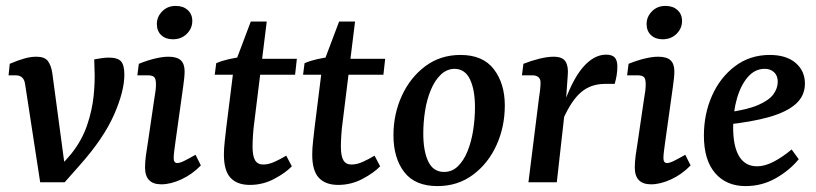

<svg xmlns="http://www.w3.org/2000/svg" viewBox="-20 -617 2764 650"><path d="M199 0 154 -29Q173 -44 190 -61.5Q207 -79 221 -96Q257 -141 274.5 -192Q292 -243 297 -292.5Q302 -342 300 -382L299 -416Q311 -418 323.5 -420Q336 -422 348 -422Q379 -422 390 -409Q401 -396 401 -364Q401 -308 366 -228.5Q331 -149 252 -60ZM116 0 65 -332Q61 -362 33 -362H9L13 -401Q41 -413 62.5 -419Q84 -425 103 -425Q131 -425 142 -410.5Q153 -396 157 -370L203 -27L199 0Z M526 7Q471 7 471 -50Q471 -68 474 -91Q477 -114 481 -137L502 -280Q505 -297 506.5 -309Q508 -321 508 -331Q508 -352 501 -357Q494 -362 481 -362H445L450 -401Q480 -413 505.5 -419Q531 -425 550 -425Q579 -425 592 -413Q605 -401 605 -375Q605 -365 603.5 -351Q602 -337 600 -323L574 -137Q572 -122 570 -107Q568 -92 568 -82Q568 -65 580 -65Q589 -65 604 -72.5Q619 -80 642 -93L660 -57Q631 -27 594.5 -10Q558 7 526 7ZM565 -484Q541 -484 526 -498Q511 -512 511 -536Q511 -560 529 -578.5Q547 -597 575 -597Q600 -597 615.5 -583Q631 -569 631 -546Q631 -521 612.5 -502.5Q594 -484 565 -484Z M826 9Q783 9 760.5 -15Q738 -39 738 -94Q738 -115 741 -140.5Q744 -166 746 -185L772 -393L829 -544H883L841 -204Q838 -183 836.5 -160Q835 -137 835 -121Q835 -89 843.5 -74.5Q852 -60 871 -60Q889 -60 909 -69Q929 -78 949 -90L968 -54Q947 -32 908.5 -11.5Q870 9 826 9ZM707 -364 712 -403Q730 -411 754 -416.5Q778 -422 804 -425L838 -418H985L979 -364Z M1125 9Q1082 9 1059.5 -15Q1037 -39 1037 -94Q1037 -115 1040 -140.5Q1043 -166 1045 -185L1071 -393L1128 -544H1182L1140 -204Q1137 -183 1135.5 -160Q1134 -137 1134 -121Q1134 -89 1142.5 -74.5Q1151 -60 1170 -60Q1188 -60 1208 -69Q1228 -78 1248 -90L1267 -54Q1246 -32 1207.5 -11.5Q1169 9 1125 9ZM1006 -364 1011 -403Q1029 -411 1053 -416.5Q1077 -422 1103 -425L1137 -418H1284L1278 -364Z M1461 13Q1385 13 1348.5 -34.5Q1312 -82 1312 -159Q1312 -231 1340.5 -293Q1369 -355 1420 -393Q1471 -431 1539 -431Q1615 -431 1652 -382.5Q1689 -334 1689 -260Q1689 -188 1661 -126Q1633 -64 1581.5 -25.5Q1530 13 1461 13ZM1481 -35Q1509 -34 1529.5 -53.5Q1550 -73 1563 -105.5Q1576 -138 1582 -177Q1588 -216 1588 -254Q1588 -312 1571.5 -347.5Q1555 -383 1520 -384Q1493 -384 1472.5 -364.5Q1452 -345 1438.5 -312.5Q1425 -280 1419 -241.5Q1413 -203 1413 -165Q1413 -106 1429.5 -71Q1446 -36 1481 -35Z M1769 0 1804 -280Q1806 -292 1808 -309Q1810 -326 1810 -337Q1810 -350 1802.5 -356Q1795 -362 1783 -362H1747L1752 -401Q1777 -411 1805 -418Q1833 -425 1854 -425Q1885 -425 1895 -408Q1905 -391 1902 -361L1896 -276L1865 0ZM1882 -246Q1915 -344 1952.5 -388Q1990 -432 2032 -432Q2052 -432 2061 -422.5Q2070 -413 2070 -392Q2070 -376 2067.5 -361.5Q2065 -347 2061 -333H2028Q1981 -333 1948 -305.5Q1915 -278 1886 -213Z M2184 7Q2129 7 2129 -50Q2129 -68 2132 -91Q2135 -114 2139 -137L2160 -280Q2163 -297 2164.5 -309Q2166 -321 2166 -331Q2166 -352 2159 -357Q2152 -362 2139 -362H2103L2108 -401Q2138 -413 2163.5 -419Q2189 -425 2208 -425Q2237 -425 2250 -413Q2263 -401 2263 -375Q2263 -365 2261.5 -351Q2260 -337 2258 -323L2232 -137Q2230 -122 2228 -107Q2226 -92 2226 -82Q2226 -65 2238 -65Q2247 -65 2262 -72.5Q2277 -80 2300 -93L2318 -57Q2289 -27 2252.5 -10Q2216 7 2184 7ZM2223 -484Q2199 -484 2184 -498Q2169 -512 2169 -536Q2169 -560 2187 -578.5Q2205 -597 2233 -597Q2258 -597 2273.5 -583Q2289 -569 2289 -546Q2289 -521 2270.5 -502.5Q2252 -484 2223 -484Z M2586 -431Q2642 -431 2673.5 -404Q2705 -377 2705 -334Q2705 -293 2674.5 -265.5Q2644 -238 2584.5 -221Q2525 -204 2438 -195L2440 -236Q2508 -245 2545.5 -261Q2583 -277 2598 -297.5Q2613 -318 2613 -340Q2613 -361 2600.5 -372.5Q2588 -384 2569 -384Q2536 -384 2512 -356.5Q2488 -329 2475 -284Q2462 -239 2462 -186Q2462 -121 2482.5 -87.5Q2503 -54 2543 -54Q2569 -54 2599 -69.5Q2629 -85 2660 -111L2684 -78Q2654 -41 2607 -14Q2560 13 2504 13Q2439 13 2401 -31Q2363 -75 2363 -158Q2363 -231 2390.5 -293Q2418 -355 2468.5 -393Q2519 -431 2586 -431Z"/></svg>

Font: Rasa Medium
Style: Italic
Weight: 500
Italic angle: -7.10001°
Designer: Anna Giedrys (Yrsa+Rasa design), David Brezina (Yrsa art-direction, Rasa art-direction, design)
Foundry: Rosetta Type Foundry
Version: Version 2.004